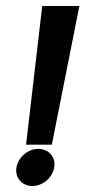

<svg xmlns="http://www.w3.org/2000/svg" viewBox="-20 -610 285 641"><path d="M35 -51C29 -16 54 11 88 11C122 11 155 -16 161 -51C167 -86 142 -113 108 -113C74 -113 41 -86 35 -51ZM121 -590 67 -127H153L245 -590Z"/></svg>

Font: Charger Sport
Style: BdObl
Weight: 700
Designer: Jasper
Foundry: Cannot Into Space Fonts
Version: Version 1.1